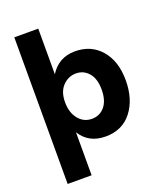

<svg xmlns="http://www.w3.org/2000/svg" viewBox="-160 -810 931 1100"><g transform="rotate(-20 305.5 -260.0)"><path d="M320.5 -392Q274 -392 240 -357Q206 -322 206 -258Q206 -194 238 -155Q270 -116 319 -116Q368 -116 398 -152.5Q428 -189 428 -255Q428 -321 397.5 -356.5Q367 -392 320.5 -392ZM206 187H60V-707H206V-429Q259 -513 358 -513Q457 -513 516.5 -443.5Q576 -374 576 -258Q576 -142 518.5 -68Q461 6 358.5 6Q256 6 206 -75Z"/></g></svg>

Font: Hind Madurai
Style: Bold
Weight: 700
Designer: Jyotish Sonowal
Foundry: Indian Type Foundry
Version: Version 0.702;PS 1.0;hotconv 1.0.81;makeotf.lib2.5.63406